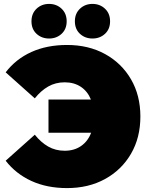

<svg xmlns="http://www.w3.org/2000/svg" viewBox="-20 -946 763 982"><path d="M323 16Q220 16 140.5 -20.5Q61 -57 9 -124L158 -257Q189 -218 226.5 -196.5Q264 -175 311 -175Q360 -175 395 -199.5Q430 -224 446 -267H228V-437H445Q428 -479 393.5 -502Q359 -525 311 -525Q264 -525 226.5 -503.5Q189 -482 158 -443L9 -576Q61 -644 140.5 -680Q220 -716 323 -716Q433 -716 517.5 -669.5Q602 -623 650 -540.5Q698 -458 698 -350Q698 -242 650 -159.5Q602 -77 517.5 -30.5Q433 16 323 16ZM231 -749Q193 -749 167 -773Q141 -797 141 -837Q141 -877 167 -901.5Q193 -926 231 -926Q269 -926 295 -901.5Q321 -877 321 -837Q321 -797 295 -773Q269 -749 231 -749ZM453 -749Q415 -749 389 -773Q363 -797 363 -837Q363 -877 389 -901.5Q415 -926 453 -926Q491 -926 517 -901.5Q543 -877 543 -837Q543 -797 517 -773Q491 -749 453 -749Z"/></svg>

Font: Montserrat Black
Style: Regular
Weight: 900
Designer: Julieta Ulanovsky
Foundry: Julieta Ulanovsky
Version: Version 9.000; ttfautohint (v1.8.4.7-5d5b)